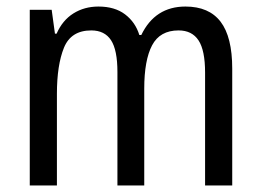

<svg xmlns="http://www.w3.org/2000/svg" viewBox="-20 -633 798 587"><path d="M547 -613Q619 -613 654.5 -566.5Q690 -520 690 -423V-66H607V-411Q607 -479 587 -509.5Q567 -540 526 -540Q469 -540 445 -494.5Q421 -449 421 -362V-66H339V-413Q339 -480 319.5 -510Q300 -540 259 -540Q197 -540 175.5 -487Q154 -434 154 -346V-66H71V-603H138L148 -530H153Q171 -571 204.5 -592Q238 -613 281 -613Q331 -613 362.5 -589Q394 -565 406 -526H412Q454 -613 547 -613Z"/></svg>

Font: Noto Sans Malayalam UI Condensed
Style: Regular
Weight: 400
Width: 3
Designer: Jelle Bosma - Monotype Design Team
Foundry: Monotype Imaging Inc.
Version: Version 2.104; ttfautohint (v1.8.4.7-5d5b)